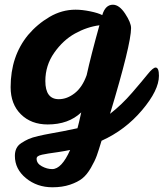

<svg xmlns="http://www.w3.org/2000/svg" viewBox="-20 -519 693 813"><path d="M458 -499Q485 -499 510 -461Q535 -423 535 -400Q535 -332 446 -37Q496 -76 539.5 -126.5Q583 -177 605.5 -205Q628 -233 639 -233Q653 -233 653 -198Q653 -137 581.5 -52.5Q510 32 410 77Q398 117 390 139.5Q382 162 365 191.5Q348 221 328.5 236.5Q309 252 276.5 263Q244 274 202 274Q137 274 90 235.5Q43 197 43 141Q43 123 49.5 109.5Q56 96 70.5 86.5Q85 77 100.5 70Q116 63 142 57Q168 51 190.5 47Q213 43 247.5 36.5Q282 30 308 24Q313 7 324 -43Q270 8 182 8Q112 8 68.5 -35Q25 -78 25 -150Q25 -281 99 -371Q138 -417 190 -447.5Q242 -478 300 -478Q328 -478 362 -471Q396 -464 413 -455Q426 -499 458 -499ZM229 -99Q264 -99 296.5 -124.5Q329 -150 347 -201Q365 -283 401 -412Q348 -405 297.5 -377Q247 -349 209.5 -295.5Q172 -242 172 -176Q172 -99 229 -99ZM201 197Q241 197 277 116Q253 121 226 125Q199 129 185 131Q171 133 158 136Q145 139 140 143Q135 147 135 153Q135 173 157 185Q179 197 201 197Z"/></svg>

Font: LeckerliOne
Style: Regular
Weight: 400
Designer: Gesine Todt
Foundry: Gesine Todt
Version: Version 1.000